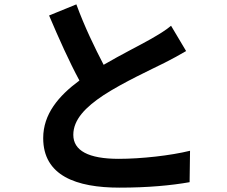

<svg xmlns="http://www.w3.org/2000/svg" viewBox="-20 -817 1040 880"><path d="M330 -797 205 -746C250 -640 298 -533 344 -448C248 -377 178 -294 178 -184C178 -12 329 43 528 43C658 43 764 33 849 18L851 -126C762 -104 627 -89 524 -89C385 -89 316 -127 316 -199C316 -269 372 -326 455 -381C546 -440 672 -498 734 -529C771 -548 803 -565 833 -583L764 -699C738 -677 709 -660 671 -638C624 -611 537 -568 455 -520C415 -597 368 -693 330 -797Z"/></svg>

Font: Noto Sans HK
Style: Bold
Weight: 700
Designer: Ryoko NISHIZUKA 西塚涼子 (kana, bopomofo & ideographs); Paul D. Hunt (Latin, Greek & Cyrillic); Sandoll Communications 산돌커뮤니
Foundry: Adobe
Version: Version 2.002;hotconv 1.0.116;makeotfexe 2.5.65601